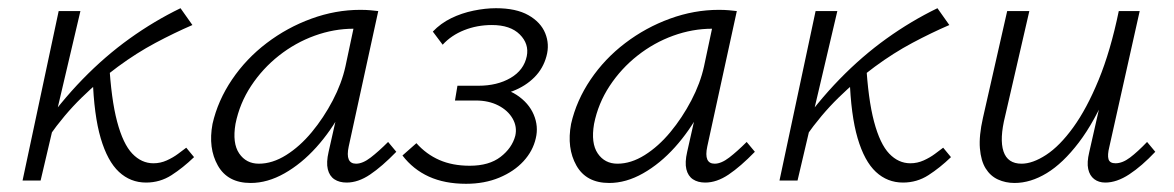

<svg xmlns="http://www.w3.org/2000/svg" viewBox="-20 -440 2862 468"><path d="M99 -107 77 -120Q127 -191 181.5 -247Q236 -303 296 -346Q356 -389 420 -420L449 -379Q405 -360 359 -335.5Q313 -311 267.5 -277.5Q222 -244 179 -202Q136 -160 99 -107ZM35 0 123 -413H176L79 0ZM336 5Q298 5 270 -21Q242 -47 225.5 -103Q209 -159 206 -250L246 -288Q251 -198 265.5 -143.5Q280 -89 302.5 -65.5Q325 -42 354 -42Q371 -42 386.5 -49Q402 -56 414 -65Q426 -74 434 -80L453 -57Q426 -31 398 -13Q370 5 336 5Z M591 6Q535 6 511 -36.5Q487 -79 498 -138Q511 -195 545.5 -246Q580 -297 630 -335Q680 -373 739 -394.5Q798 -416 858 -416Q872 -416 883 -415Q894 -414 902 -413L830 -83Q821 -41 848 -41Q864 -41 883.5 -56Q903 -71 926 -94L946 -70Q911 -34 882 -14.5Q853 5 825 5Q807 5 795 -3Q783 -11 779 -27.5Q775 -44 781 -70L820 -243L854 -277Q841 -222 814 -171.5Q787 -121 751 -81Q715 -41 673.5 -17.5Q632 6 591 6ZM611 -41Q644 -41 677.5 -62Q711 -83 740 -118Q769 -153 791 -195Q813 -237 822 -278L846 -391L874 -368Q868 -369 859 -369.5Q850 -370 842 -370Q794 -370 747 -353Q700 -336 660 -304.5Q620 -273 592 -230.5Q564 -188 554 -138Q546 -91 563 -66Q580 -41 611 -41Z M1116 8Q1064 8 1025.5 -9.5Q987 -27 961 -61L995 -91Q1019 -64 1051 -50Q1083 -36 1125 -36Q1172 -36 1200 -57.5Q1228 -79 1236 -109Q1241 -131 1229.5 -151Q1218 -171 1194.5 -183Q1171 -195 1140 -195H1089L1095 -231H1146Q1192 -231 1224.5 -250Q1257 -269 1264 -303Q1270 -333 1247 -356Q1224 -379 1179 -379Q1143 -379 1111.5 -366.5Q1080 -354 1059 -331L1035 -363Q1054 -383 1079.5 -395.5Q1105 -408 1134 -414Q1163 -420 1189 -420Q1238 -420 1268 -403Q1298 -386 1309 -359Q1320 -332 1312 -303Q1304 -273 1282.5 -251.5Q1261 -230 1230 -218Q1199 -206 1161 -206L1164 -228Q1210 -228 1239.5 -208.5Q1269 -189 1281 -160.5Q1293 -132 1286 -103Q1279 -72 1256 -47Q1233 -22 1197 -7Q1161 8 1116 8Z M1465 6Q1409 6 1385 -36.5Q1361 -79 1372 -138Q1385 -195 1419.5 -246Q1454 -297 1504 -335Q1554 -373 1613 -394.5Q1672 -416 1732 -416Q1746 -416 1757 -415Q1768 -414 1776 -413L1704 -83Q1695 -41 1722 -41Q1738 -41 1757.5 -56Q1777 -71 1800 -94L1820 -70Q1785 -34 1756 -14.5Q1727 5 1699 5Q1681 5 1669 -3Q1657 -11 1653 -27.5Q1649 -44 1655 -70L1694 -243L1728 -277Q1715 -222 1688 -171.5Q1661 -121 1625 -81Q1589 -41 1547.5 -17.5Q1506 6 1465 6ZM1485 -41Q1518 -41 1551.5 -62Q1585 -83 1614 -118Q1643 -153 1665 -195Q1687 -237 1696 -278L1720 -391L1748 -368Q1742 -369 1733 -369.5Q1724 -370 1716 -370Q1668 -370 1621 -353Q1574 -336 1534 -304.5Q1494 -273 1466 -230.5Q1438 -188 1428 -138Q1420 -91 1437 -66Q1454 -41 1485 -41Z M1944 -107 1922 -120Q1972 -191 2026.5 -247Q2081 -303 2141 -346Q2201 -389 2265 -420L2294 -379Q2250 -360 2204 -335.5Q2158 -311 2112.5 -277.5Q2067 -244 2024 -202Q1981 -160 1944 -107ZM1880 0 1968 -413H2021L1924 0ZM2181 5Q2143 5 2115 -21Q2087 -47 2070.5 -103Q2054 -159 2051 -250L2091 -288Q2096 -198 2110.5 -143.5Q2125 -89 2147.5 -65.5Q2170 -42 2199 -42Q2216 -42 2231.5 -49Q2247 -56 2259 -65Q2271 -74 2279 -80L2298 -57Q2271 -31 2243 -13Q2215 5 2181 5Z M2453 6Q2431 6 2412.5 -2.5Q2394 -11 2382.5 -29.5Q2371 -48 2368.5 -78.5Q2366 -109 2376 -153L2435 -413H2489L2430 -157Q2416 -101 2426 -71Q2436 -41 2470 -41Q2497 -41 2530 -62.5Q2563 -84 2596 -129.5Q2629 -175 2658 -245.5Q2687 -316 2707 -413H2739Q2715 -302 2681.5 -222.5Q2648 -143 2609.5 -92.5Q2571 -42 2531.5 -18Q2492 6 2453 6ZM2674 5Q2658 5 2647 -3.5Q2636 -12 2632.5 -28Q2629 -44 2635 -69L2713 -413H2758L2684 -82Q2679 -62 2682 -52Q2685 -42 2699 -42Q2716 -42 2734.5 -56Q2753 -70 2776 -94L2796 -70Q2763 -35 2732.5 -15Q2702 5 2674 5Z"/></svg>

Font: Ysabeau Infant Light
Style: Italic
Weight: 300
Italic angle: -12°
Designer: Christian Thalmann (Catharsis Fonts)
Version: Version 2.001;gftools[0.9.30]; featfreeze: ss01,ss02,lnum